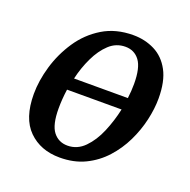

<svg xmlns="http://www.w3.org/2000/svg" viewBox="-104 -648 755 761"><g transform="rotate(20 273.5 -268.0)"><path d="M224 10Q143 10 92.5 -40Q42 -90 42 -192Q42 -248 60 -309.5Q78 -371 114 -425Q150 -479 205 -512.5Q260 -546 334 -546Q383 -546 424 -525.5Q465 -505 489 -460.5Q513 -416 513 -344Q513 -301 502 -252.5Q491 -204 468.5 -157.5Q446 -111 411.5 -73Q377 -35 330.5 -12.5Q284 10 224 10ZM320 -492Q281 -492 252 -465Q223 -438 202.5 -395Q182 -352 171 -304H398Q402 -336 402 -365Q402 -433 380 -462.5Q358 -492 320 -492ZM237 -45Q278 -45 308.5 -76Q339 -107 359 -154.5Q379 -202 390 -253H160Q154 -210 154 -172Q154 -103 176.5 -74Q199 -45 237 -45Z"/></g></svg>

Font: Noto Serif SemiCondensed Medium
Style: Italic
Weight: 500
Width: 4
Italic angle: -12°
Designer: Monotype Design Team
Foundry: Monotype Imaging Inc.
Version: Version 2.013